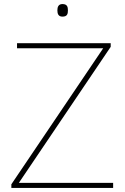

<svg xmlns="http://www.w3.org/2000/svg" viewBox="-20 -927 618 947"><path d="M288 -907C268 -907 263 -892 263 -876C263 -859 268 -845 288 -845C312 -845 315 -859 315 -876C315 -892 312 -907 288 -907ZM538 0V-25H73L526 -696V-714H64V-689H489L36 -18V0Z"/></svg>

Font: Noto Sans Arabic UI Th
Style: Regular
Weight: 100
Designer: Monotype Design Team, Nadine Chahine and Nizar Qandah
Foundry: Monotype Imaging Inc.
Version: Version 2.010